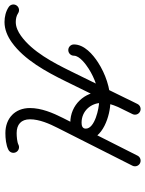

<svg xmlns="http://www.w3.org/2000/svg" viewBox="84 -703 644 852"><g transform="rotate(-90 406.0 -277.0)"><path d="M190.3 -517.3C190.3 -517.3 190.3 -517.3 190.3 -517.3C202 -523.3 226.9 -525.1 241.5 -525.1C279.5 -525.1 302.6 -505.2 302.6 -466.1C302.6 -424 282.9 -379.8 264.3 -343C208.4 -232.4 152.5 -121.9 96.7 -11.3C90.5 1.1 95.4 16.1 107.7 22.3C120.1 28.5 135.1 23.6 141.3 11.3C141.3 11.3 141.3 11.3 141.3 11.3C197.2 -99.3 253 -209.9 308.9 -320.5C331.2 -364.7 352.6 -415.7 352.6 -466.1C352.6 -532.8 306.8 -575.1 241.5 -575.1C218.6 -575.1 188.2 -572.4 167.4 -561.7C155.1 -555.4 150.3 -540.4 156.6 -528.1C162.9 -515.8 178 -511 190.3 -517.3ZM801.1 -560.2C801.1 -560.2 801.1 -560.2 801.1 -560.2C781.6 -573.4 757.4 -579 734 -579C701.2 -579 670.6 -565.6 644.2 -546.8C566.2 -491.2 512.9 -392.4 471.7 -308.6C423.1 -209.4 374.4 -110.2 325.7 -11C319.6 1.4 324.7 16.4 337.1 22.4C349.5 28.5 364.5 23.4 370.6 11C370.6 11 370.6 11 370.6 11C419.3 -88.2 467.9 -187.3 516.6 -286.5C553.8 -362.2 602.6 -455.7 673.3 -506.1C691 -518.7 711.8 -529 734 -529C747.3 -529 761.9 -526.4 773.1 -518.8C784.5 -511.1 800.1 -514.1 807.8 -525.5C815.6 -536.9 812.6 -552.5 801.1 -560.2ZM370.6 11C370.6 11 370.6 11 370.6 11C393.5 -35.7 425.5 -92.6 425.5 -146C425.5 -223.7 366.4 -287 287.7 -287C246.3 -287 211.2 -262.4 211.2 -218.3C211.2 -142.8 321.1 -109.2 380.6 -109.2C441.2 -109.2 504.2 -131.2 554.8 -163.8C590.2 -186.7 634.8 -224.9 634.8 -271C634.8 -284.8 623.6 -296 609.8 -296C596 -296 584.8 -284.8 584.8 -271C584.8 -271 584.8 -271 584.8 -271C584.8 -245.8 546.2 -217.7 527.7 -205.9C485.2 -178.5 431.6 -159.2 380.6 -159.2C352.8 -159.2 261.2 -177.8 261.2 -218.3C261.2 -233.7 274.4 -237 287.7 -237C339.1 -237 375.5 -196.1 375.5 -146C375.5 -101.9 344.5 -49.5 325.7 -11C319.6 1.4 324.7 16.4 337.1 22.4C349.5 28.5 364.5 23.4 370.6 11Z"/></g></svg>

Font: FRB American Cursive Guidelines Arrows Semibold
Style: Italic
Weight: 600
Italic angle: -25°
Version: Version 2.0;Modular Font Editor K font №1